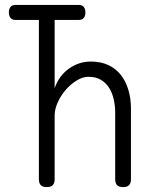

<svg xmlns="http://www.w3.org/2000/svg" viewBox="-20 -750 640 780"><path d="M43 -669Q29 -669 22.5 -677.5Q16 -686 16 -699.5Q16 -713 22.5 -721.5Q29 -730 43 -730H300Q314 -730 320.5 -721.5Q327 -713 327 -699.5Q327 -686 320.5 -677.5Q314 -669 300 -669H202V-392Q220 -443 260.5 -471.5Q301 -500 349 -500Q390 -500 420.5 -485.5Q451 -471 471 -445.5Q491 -420 501.5 -385Q512 -350 512 -308V-22Q512 -6 504.5 2Q497 10 480 10Q463 10 455.5 2Q448 -6 448 -22V-291Q448 -320 442 -346.5Q436 -373 423 -393.5Q410 -414 389.5 -426Q369 -438 339 -438Q316 -438 291.5 -423Q267 -408 247 -385Q227 -362 214.5 -334Q202 -306 202 -281V-22Q202 -6 194.5 2Q187 10 170 10Q153 10 145.5 2Q138 -6 138 -22V-669Z"/></svg>

Font: Maple Mono NL ExtraLight
Style: Regular
Weight: 275
Monospace: yes
Designer: subframe7536
Version: Version 7.000